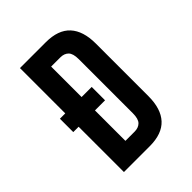

<svg xmlns="http://www.w3.org/2000/svg" viewBox="-201 -807 914 914"><g transform="rotate(-45 256.0 -350.0)"><path d="M94 -305H58V-395H94V-700H268Q351 -700 391.5 -656Q432 -612 432 -527V-173Q432 -88 391.5 -44Q351 0 268 0H94ZM204 -600V-395H272V-305H204V-100H266Q292 -100 307 -115Q322 -130 322 -168V-532Q322 -570 307 -585Q292 -600 266 -600Z"/></g></svg>

Font: Bebas Neue Bold
Style: Regular
Weight: 700
Designer: Ryoichi Tsunekawa & LGV (GE)
Foundry: Free Software Foundation, Inc.
Version: Version 1.003 August 13, 2016